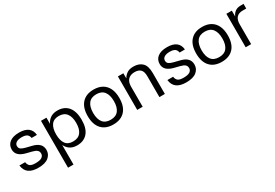

<svg xmlns="http://www.w3.org/2000/svg" viewBox="39 -1411 3587 2508"><g transform="rotate(-30 1832.0 -157.0)"><path d="M363 -372.3Q356.7 -411.3 331.2 -428.5Q305.7 -445.7 254.7 -445.7Q200 -445.7 171.7 -426.5Q143.3 -407.3 143.3 -376.3Q143.3 -343.7 165.7 -328Q188 -312.3 234 -300.7L313.7 -281Q384.7 -264.3 419 -230Q453.3 -195.7 453.3 -139.7Q453.3 -75 402 -32.5Q350.7 10 246.7 10Q154 10 104 -27.2Q54 -64.3 44.7 -140.7H131Q136.7 -100 161 -80.3Q185.3 -60.7 244.7 -60.7Q312.7 -60.7 341.2 -81.2Q369.7 -101.7 369.7 -134.7Q369.7 -166.3 348.8 -184.7Q328 -203 281 -214.7L201.3 -234.7Q131.7 -251.7 96.7 -285.5Q61.7 -319.3 61.7 -371Q61.7 -437.7 111.3 -476.7Q161 -515.7 254.7 -515.7Q341.7 -515.7 389.3 -479.3Q437 -443 443 -372.3Z M663 -505V202H580.7V-505ZM831 10Q763.7 10 719.3 -23Q675 -56 653.8 -114.8Q632.7 -173.7 632.7 -251.7Q632.7 -330.3 653.8 -389.5Q675 -448.7 719.3 -481.8Q763.7 -515 831 -515Q900.3 -515 948.8 -484.8Q997.3 -454.7 1022.8 -396.2Q1048.3 -337.7 1048.3 -251.7Q1048.3 -123.3 991.3 -56.7Q934.3 10 831 10ZM810.7 -61Q890 -61 928 -110.7Q966 -160.3 966 -251.7Q966 -343.3 928 -393.7Q890 -444 810.7 -444Q735.3 -444 699.2 -393.7Q663 -343.3 663 -251.7Q663 -160 699.2 -110.5Q735.3 -61 810.7 -61Z M1378.3 10Q1264.3 10 1202 -57.8Q1139.7 -125.7 1139.7 -252.3Q1139.7 -379 1202 -447.3Q1264.3 -515.7 1378.3 -515.7Q1454 -515.7 1507.2 -485.3Q1560.3 -455 1588.7 -396.3Q1617 -337.6 1617 -252.5Q1617 -125 1554.7 -57.5Q1492.3 10 1378.3 10ZM1378.3 -61Q1457.7 -61 1496.2 -110.7Q1534.7 -160.3 1534.7 -252.3Q1534.7 -344.3 1496.2 -394.5Q1457.7 -444.7 1378.3 -444.7Q1299 -444.7 1260.5 -394.5Q1222 -344.3 1222 -252.3Q1222 -160.3 1260.5 -110.7Q1299 -61 1378.3 -61Z M1823 0H1740.7V-505H1823V-428.3Q1846.7 -467.3 1882.3 -491.5Q1918 -515.7 1979 -515.7Q2062 -515.7 2109.8 -469.5Q2157.7 -423.3 2157.7 -315.7V0H2075.3V-312.7Q2075.3 -385 2045.3 -415Q2015.3 -445 1957.7 -445Q1917 -445 1886.7 -430Q1856.3 -415 1839.7 -382.8Q1823 -350.7 1823 -297.3Z M2595 -372.3Q2588.7 -411.3 2563.2 -428.5Q2537.7 -445.7 2486.7 -445.7Q2432 -445.7 2403.7 -426.5Q2375.3 -407.3 2375.3 -376.3Q2375.3 -343.7 2397.7 -328Q2420 -312.3 2466 -300.7L2545.7 -281Q2616.7 -264.3 2651 -230Q2685.3 -195.7 2685.3 -139.7Q2685.3 -75 2634 -32.5Q2582.7 10 2478.7 10Q2386 10 2336 -27.2Q2286 -64.3 2276.7 -140.7H2363Q2368.7 -100 2393 -80.3Q2417.3 -60.7 2476.7 -60.7Q2544.7 -60.7 2573.2 -81.2Q2601.7 -101.7 2601.7 -134.7Q2601.7 -166.3 2580.8 -184.7Q2560 -203 2513 -214.7L2433.3 -234.7Q2363.7 -251.7 2328.7 -285.5Q2293.7 -319.3 2293.7 -371Q2293.7 -437.7 2343.3 -476.7Q2393 -515.7 2486.7 -515.7Q2573.7 -515.7 2621.3 -479.3Q2669 -443 2675 -372.3Z M3014.3 10Q2900.3 10 2838 -57.8Q2775.7 -125.7 2775.7 -252.3Q2775.7 -379 2838 -447.3Q2900.3 -515.7 3014.3 -515.7Q3090 -515.7 3143.2 -485.3Q3196.3 -455 3224.7 -396.3Q3253 -337.6 3253 -252.5Q3253 -125 3190.7 -57.5Q3128.3 10 3014.3 10ZM3014.3 -61Q3093.7 -61 3132.2 -110.7Q3170.7 -160.3 3170.7 -252.3Q3170.7 -344.3 3132.2 -394.5Q3093.7 -444.7 3014.3 -444.7Q2935 -444.7 2896.5 -394.5Q2858 -344.3 2858 -252.3Q2858 -160.3 2896.5 -110.7Q2935 -61 3014.3 -61Z M3459 0H3376.7V-505H3459V-416.3Q3476.7 -458.7 3509.5 -481.8Q3542.3 -505 3590.7 -505H3636V-435H3580.3Q3521 -435 3490 -400.8Q3459 -366.7 3459 -298.7Z"/></g></svg>

Font: Asta Sans Light
Style: Regular
Weight: 300
Designer: 42dot
Version: Version 1.000